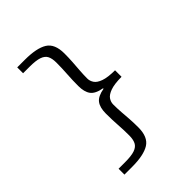

<svg xmlns="http://www.w3.org/2000/svg" viewBox="-244 -822 1089 1089"><g transform="rotate(-45 300.0 -278.0)"><path d="M98.8 152V105H150.3Q201.6 105 228.4 95.7Q255.1 86.5 265.2 66.4Q275.2 46.2 275.2 13.9Q275.2 -31.7 272.1 -74.2Q269 -116.8 269 -167.4Q269 -215.4 288.2 -241.2Q307.3 -267 359.1 -276V-280Q307.3 -289 288.2 -314.8Q269 -340.6 269 -388.6Q269 -435.8 272.1 -481.3Q275.2 -526.8 275.2 -569.9Q275.2 -602.9 265.2 -622.7Q255.1 -642.5 228.4 -651.7Q201.6 -661 150.3 -661H98.8V-708H159.7Q253.9 -708 299 -680Q344.1 -652 344.1 -574.6Q344.1 -540.3 342 -508.2Q339.8 -476.1 337.4 -444.7Q335 -413.3 335 -381.7Q335 -362.8 346.7 -344.9Q358.4 -327 389.8 -315.7Q421.2 -304.4 479.5 -304V-252Q421.2 -251.6 389.8 -240.3Q358.4 -229 346.7 -211.4Q335 -193.9 335 -174.3Q335 -140.8 337.4 -110.3Q339.8 -79.9 342 -48.8Q344.1 -17.6 344.1 18.6Q344.1 95.6 299 123.8Q253.9 152 159.7 152Z"/></g></svg>

Font: Source Code Pro ExtraLight
Style: Regular
Weight: 200
Monospace: yes
Designer: Paul D. Hunt, Teo Tuominen
Foundry: Adobe
Version: Version 1.026;hotconv 1.1.0;makeotfexe 2.6.0